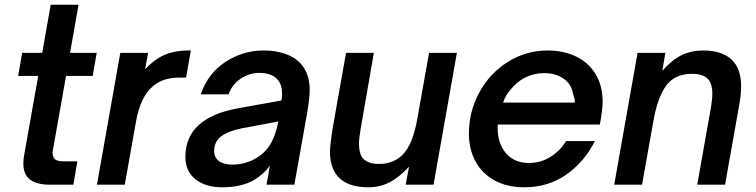

<svg xmlns="http://www.w3.org/2000/svg" viewBox="-20 -783 3204 814"><path d="M191 0Q136 0 107.5 -21.5Q79 -43 79 -90Q79 -109 83 -129L142 -461H57L74 -559H159L195 -763H313L277 -559H390L373 -461H260L207 -162Q203 -142 203 -135Q203 -117 213 -108Q223 -99 249 -99H308L291 0Z M391 0 490 -559H608L595 -489Q636 -533 679.5 -551Q723 -569 777 -569H789L769 -454H739Q671 -454 629 -418Q576 -374 557 -270L509 0Z M766 -118Q766 -284 990 -324L1173 -357Q1176 -368 1176 -386Q1176 -421 1159 -443Q1134 -474 1080 -474Q1037 -474 1000.5 -449.5Q964 -425 949 -383H831Q862 -473 936.5 -521Q1011 -569 1098 -569Q1148 -569 1189 -555Q1230 -541 1255 -513Q1293 -471 1293 -401Q1293 -369 1282 -303L1228 0H1110L1124 -80Q1094 -41 1057 -20Q1004 11 923 11Q851 11 808.5 -23Q766 -57 766 -118ZM1046 -102Q1097 -126 1122.5 -165.5Q1148 -205 1160 -268L1005 -239Q949 -228 918.5 -205.5Q888 -183 888 -143Q888 -115 908.5 -100Q929 -85 966 -85Q1007 -85 1046 -102Z M1387 -81Q1379 -107 1379 -138Q1379 -165 1389 -232L1447 -559H1565L1508 -231Q1502 -197 1502 -172Q1502 -135 1516 -115Q1536 -88 1587 -88Q1645 -88 1684 -124Q1708 -147 1724 -186Q1740 -225 1751 -289L1799 -559H1917L1818 0H1700L1714 -76Q1671 -30 1630.5 -9.5Q1590 11 1542 11Q1416 11 1387 -81Z M1968 -217Q1968 -310 2012 -391Q2056 -472 2133 -520.5Q2210 -569 2302 -569Q2367 -569 2420 -544.5Q2473 -520 2504 -470.5Q2535 -421 2535 -349Q2534 -313 2523 -255H2090V-238Q2090 -174 2125.5 -133Q2161 -92 2223 -92Q2273 -92 2314.5 -118.5Q2356 -145 2380 -185H2502Q2459 -98 2382 -43.5Q2305 11 2202 11Q2130 11 2077 -18Q2024 -47 1996 -98.5Q1968 -150 1968 -217ZM2417 -348Q2417 -368 2410 -382Q2404 -425 2370 -449Q2336 -473 2288 -473Q2244 -473 2207 -454.5Q2170 -436 2143 -401Q2123 -379 2113 -348Z M2584 0 2683 -559H2801L2788 -483Q2831 -531 2871.5 -550Q2912 -569 2960 -569Q3040 -569 3081 -531Q3122 -493 3122 -418Q3122 -377 3112 -327L3054 0H2936L2994 -327Q3000 -362 3000 -386Q3000 -430 2979.5 -450Q2959 -470 2914 -470Q2840 -470 2803.5 -419Q2767 -368 2750 -269L2702 0Z"/></svg>

Font: Open Sauce One SemiBold Italic
Style: Regular
Weight: 600
Italic angle: -10°
Designer: Alfredo Marco Pradil
Foundry: Creative Sauce Fz LLC
Version: Version 1.477